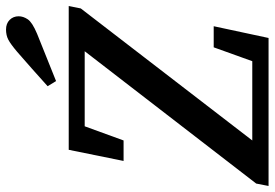

<svg xmlns="http://www.w3.org/2000/svg" viewBox="-160 -754 911 637"><g transform="rotate(-90 295.5 -435.5)"><path d="M80 -481 117 -663H594L586 -623L148 -54H411L457 -182H527L488 0H-3L5 -41L444 -610H195L148 -481ZM328 -733Q357 -759 385 -784Q413 -809 442 -834Q468 -856 482.5 -863.5Q497 -871 516 -871Q536 -871 548 -859Q560 -847 560 -829Q560 -814 550 -799Q540 -784 502 -768Q463 -752 423.5 -736.5Q384 -721 345 -705Z"/></g></svg>

Font: Source Serif Pro SemiBold
Style: Italic
Weight: 600
Italic angle: -12°
Designer: Frank Grießhammer
Foundry: Adobe Systems Incorporated
Version: Version 3.001;hotconv 1.0.111;makeotfexe 2.5.65597